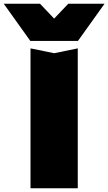

<svg xmlns="http://www.w3.org/2000/svg" viewBox="-116 -847 582 1032"><path d="M303 -627H47L-96 -827H99L175 -747L251 -827H446ZM48 -587 175 -561 302 -587V165H48Z"/></svg>

Font: Bounded
Style: Regular
Weight: 900
Designer: Vlad Churkin
Version: Version 1.0